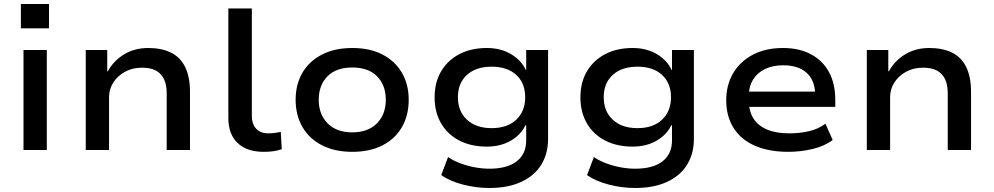

<svg xmlns="http://www.w3.org/2000/svg" viewBox="-20 -747 4950 956"><path d="M84 -606V-727H224V-606ZM97 0V-498H213V0Z M407 0V-498H514V-392H517Q546 -445 598 -476.5Q650 -508 718 -508Q784 -508 830.5 -485.5Q877 -463 901.5 -414Q926 -365 926 -288V0H810V-283Q810 -325 796.5 -353Q783 -381 756.5 -395.5Q730 -410 687 -410Q639 -410 602 -389.5Q565 -369 544 -336Q523 -303 523 -263V0Z M1293 9Q1209 9 1163 -35Q1117 -79 1117 -159V-705H1234V-170Q1234 -143 1243.5 -123.5Q1253 -104 1271.5 -93.5Q1290 -83 1316 -83Q1331 -83 1346.5 -85Q1362 -87 1378 -90L1383 -4Q1362 3 1341 6Q1320 9 1293 9Z M1734 9Q1647 9 1583.5 -23.5Q1520 -56 1486 -114.5Q1452 -173 1452 -250Q1452 -327 1486 -385Q1520 -443 1583.5 -475.5Q1647 -508 1734 -508Q1822 -508 1884.5 -475.5Q1947 -443 1981 -385Q2015 -327 2015 -250Q2015 -173 1981.5 -114.5Q1948 -56 1885 -23.5Q1822 9 1734 9ZM1734 -88Q1813 -88 1857 -133Q1901 -178 1901 -250Q1901 -323 1857.5 -367Q1814 -411 1734 -411Q1654 -411 1610.5 -367Q1567 -323 1567 -250Q1567 -178 1611 -133Q1655 -88 1734 -88Z M2417 189Q2350 189 2285 172Q2220 155 2177 125L2211 35Q2239 54 2273 66.5Q2307 79 2344 86Q2381 93 2417 93Q2505 93 2552.5 56.5Q2600 20 2600 -48V-123H2596Q2575 -77 2524 -47Q2473 -17 2404 -17Q2326 -17 2267.5 -47Q2209 -77 2176.5 -132.5Q2144 -188 2144 -262Q2144 -337 2176.5 -392Q2209 -447 2267.5 -477.5Q2326 -508 2404 -508Q2473 -508 2524.5 -477.5Q2576 -447 2599 -397H2600V-498H2709V-56Q2709 19 2674.5 74Q2640 129 2574.5 159Q2509 189 2417 189ZM2428 -109Q2506 -109 2550.5 -151Q2595 -193 2595 -263Q2595 -333 2550.5 -374Q2506 -415 2428 -415Q2350 -415 2305 -374Q2260 -333 2260 -263Q2260 -193 2305 -151Q2350 -109 2428 -109Z M3143 189Q3076 189 3011 172Q2946 155 2903 125L2937 35Q2965 54 2999 66.5Q3033 79 3070 86Q3107 93 3143 93Q3231 93 3278.5 56.5Q3326 20 3326 -48V-123H3322Q3301 -77 3250 -47Q3199 -17 3130 -17Q3052 -17 2993.5 -47Q2935 -77 2902.5 -132.5Q2870 -188 2870 -262Q2870 -337 2902.5 -392Q2935 -447 2993.5 -477.5Q3052 -508 3130 -508Q3199 -508 3250.5 -477.5Q3302 -447 3325 -397H3326V-498H3435V-56Q3435 19 3400.5 74Q3366 129 3300.5 159Q3235 189 3143 189ZM3154 -109Q3232 -109 3276.5 -151Q3321 -193 3321 -263Q3321 -333 3276.5 -374Q3232 -415 3154 -415Q3076 -415 3031 -374Q2986 -333 2986 -263Q2986 -193 3031 -151Q3076 -109 3154 -109Z M3905 9Q3808 9 3738.5 -21.5Q3669 -52 3632.5 -110Q3596 -168 3596 -248Q3596 -323 3630 -381.5Q3664 -440 3727.5 -474Q3791 -508 3879 -508Q3960 -508 4018.5 -476.5Q4077 -445 4108 -387.5Q4139 -330 4139 -250V-215H3685V-291H4059L4039 -271Q4039 -346 3997 -384Q3955 -422 3879 -422Q3829 -422 3790.5 -404Q3752 -386 3730 -351Q3708 -316 3708 -264V-252Q3708 -195 3731 -158Q3754 -121 3799 -102Q3844 -83 3911 -83Q3960 -83 4007 -93.5Q4054 -104 4090 -131L4126 -50Q4085 -19 4025.5 -5Q3966 9 3905 9Z M4296 0V-498H4403V-392H4406Q4435 -445 4487 -476.5Q4539 -508 4607 -508Q4673 -508 4719.5 -485.5Q4766 -463 4790.5 -414Q4815 -365 4815 -288V0H4699V-283Q4699 -325 4685.5 -353Q4672 -381 4645.5 -395.5Q4619 -410 4576 -410Q4528 -410 4491 -389.5Q4454 -369 4433 -336Q4412 -303 4412 -263V0Z"/></svg>

Font: Nunito Sans 7pt SemiExpanded SemiBold
Style: Regular
Weight: 600
Width: 6
Designer: Vernon Adams
Foundry: Vernon Adams
Version: Version 3.101;gftools[0.9.27]